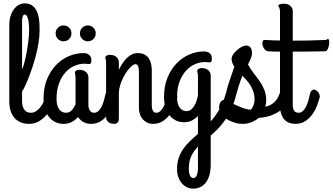

<svg xmlns="http://www.w3.org/2000/svg" viewBox="-20 -707 1973 1139"><path d="M110.8 -295.9Q116.2 -306.2 121.3 -323.5Q126.5 -340.8 131.1 -361.8Q135.7 -382.8 139.6 -405.8Q143.6 -428.7 146.5 -450.7Q149.4 -472.7 151.1 -491.9Q152.8 -511.2 152.8 -524.9Q152.8 -574.7 145.5 -597.9Q138.2 -621.1 126 -621.1Q122.1 -621.1 119.1 -617.2Q116.2 -613.3 114.3 -607.2Q112.3 -601.1 111.6 -594Q110.8 -586.9 110.8 -581.1ZM252.9 -145Q255.9 -159.7 262 -166.3Q268.1 -172.9 275.1 -173.6Q282.2 -174.3 289.6 -170.2Q296.9 -166 302.2 -159.2Q307.6 -152.3 310.3 -143.8Q313 -135.3 311 -127Q304.2 -106.9 291.5 -80.1Q278.8 -53.2 259.3 -29.3Q239.7 -5.4 213.4 11.2Q187 27.8 152.8 27.8Q124 27.8 102.1 18.3Q80.1 8.8 65.2 -8.5Q50.3 -25.9 42.7 -50Q35.2 -74.2 35.2 -104V-559.1Q35.2 -586.9 42.2 -610.6Q49.3 -634.3 61.8 -651.1Q74.2 -668 90.8 -677.5Q107.4 -687 126 -687Q147.9 -687 163.1 -679Q178.2 -670.9 188 -657.7Q197.8 -644.5 203.4 -627.4Q209 -610.4 211.4 -592.5Q213.9 -574.7 214.4 -557.4Q214.8 -540 214.8 -525.9Q214.8 -489.3 208 -449Q201.2 -408.7 190.7 -369.6Q180.2 -330.6 167.7 -294.7Q155.3 -258.8 143.8 -231Q132.3 -203.1 123.3 -185.5Q114.3 -168 110.8 -165V-106.9Q110.8 -76.7 123.5 -57.4Q136.2 -38.1 164.1 -38.1Q181.2 -38.1 196 -48.6Q210.9 -59.1 222.4 -75Q233.9 -90.8 241.7 -109.6Q249.5 -128.4 252.9 -145Z M538.1 -38.1Q553.2 -38.1 564.2 -48.8Q575.2 -59.6 583.3 -75.7Q591.3 -91.8 596.4 -110.6Q601.6 -129.4 605 -146Q608.4 -161.6 615 -168.7Q621.6 -175.8 629.4 -175.8Q635.3 -175.8 641.4 -172.1Q647.5 -168.5 652.6 -162.6Q657.7 -156.7 660.9 -149.4Q664.1 -142.1 664.1 -134.8Q664.1 -133.8 664.1 -132.3Q664.1 -130.9 663.1 -127.9Q656.7 -103 645.8 -75.7Q634.8 -48.3 617.7 -25.4Q600.6 -2.4 576.4 12.7Q552.2 27.8 520 27.8Q493.7 27.8 474.1 16.6Q454.6 5.4 443.4 -13.2Q428.2 3.9 407 15.9Q385.7 27.8 357.4 27.8Q328.1 27.8 305.9 16.1Q283.7 4.4 268.6 -15.9Q253.4 -36.1 245.8 -63.7Q238.3 -91.3 238.3 -123Q238.3 -185.5 258.3 -235.4Q278.3 -285.2 311.5 -320.1Q344.7 -355 387.5 -373.5Q430.2 -392.1 476.1 -392.1Q496.6 -392.1 509.3 -380.9Q522 -369.6 522 -350.1Q522 -337.4 519.3 -332.3Q516.6 -327.1 509.3 -327.1Q502.4 -327.1 495.1 -328.1Q487.8 -329.1 480 -329.1Q451.7 -329.1 422.4 -316.7Q393.1 -304.2 369.4 -278.6Q345.7 -252.9 330.6 -213.6Q315.4 -174.3 315.4 -120.1Q315.4 -80.6 330.6 -59.3Q345.7 -38.1 372.1 -38.1Q392.6 -38.1 406.2 -53.5Q419.9 -68.8 428.2 -89.8V-244.1Q428.2 -251.5 427.5 -256.3Q426.8 -261.2 426 -264.6Q425.3 -268.1 424.8 -270.8Q424.3 -273.4 424.3 -275.9Q424.3 -283.7 431.9 -288.3Q439.5 -293 450.2 -293Q475.1 -293 489.7 -280Q504.4 -267.1 504.4 -249V-84Q504.4 -75.7 506.3 -67.6Q508.3 -59.6 512.2 -53Q516.1 -46.4 522.7 -42.2Q529.3 -38.1 538.1 -38.1ZM310.1 -508.8Q310.1 -528.8 323.7 -542.5Q337.4 -556.2 356.9 -556.2Q376.5 -556.2 390.1 -542.5Q403.8 -528.8 403.8 -508.8Q403.8 -489.3 390.1 -475.6Q376.5 -461.9 356.9 -461.9Q337.4 -461.9 323.7 -475.6Q310.1 -489.3 310.1 -508.8ZM454.1 -508.8Q454.1 -528.8 467.8 -542.5Q481.4 -556.2 501 -556.2Q520.5 -556.2 534.2 -542.5Q547.9 -528.8 547.9 -508.8Q547.9 -489.3 534.2 -475.6Q520.5 -461.9 501 -461.9Q481.4 -461.9 467.8 -475.6Q454.1 -489.3 454.1 -508.8Z M609.4 -333Q609.4 -347.2 607.2 -353.5Q605 -359.9 605 -365.2Q605 -372.6 612.8 -377.2Q620.6 -381.8 631.3 -381.8Q656.2 -381.8 670.7 -368.9Q685.1 -356 685.1 -337.9V-293Q695.3 -314 707.3 -332Q719.2 -350.1 733.2 -363.5Q747.1 -377 762.9 -384.5Q778.8 -392.1 797.4 -392.1Q822.3 -392.1 838.4 -382.8Q854.5 -373.5 863.8 -358.9Q873 -344.2 876.7 -326.2Q880.4 -308.1 880.4 -291V-84Q880.4 -80.6 880.9 -73Q881.3 -65.4 883.8 -57.6Q886.2 -49.8 891.4 -43.9Q896.5 -38.1 906.2 -38.1Q921.4 -38.1 932.4 -48.8Q943.4 -59.6 951.4 -75.7Q959.5 -91.8 964.6 -110.6Q969.7 -129.4 973.1 -146Q976.1 -161.6 982.9 -168.7Q989.7 -175.8 997.1 -175.8Q1002.9 -175.8 1009.3 -172.1Q1015.6 -168.5 1020.8 -162.6Q1025.9 -156.7 1029.1 -149.4Q1032.2 -142.1 1032.2 -134.8Q1032.2 -133.8 1032.2 -132.3Q1032.2 -130.9 1031.2 -127.9Q1024.9 -103 1013.9 -75.7Q1002.9 -48.3 985.6 -25.4Q968.3 -2.4 944.3 12.7Q920.4 27.8 888.2 27.8Q868.2 27.8 852.8 20.3Q837.4 12.7 826.4 0Q815.4 -12.7 809.8 -29.8Q804.2 -46.9 804.2 -65.9V-269Q804.2 -280.8 803.7 -291Q803.2 -301.3 801 -309.1Q798.8 -316.9 794.7 -321.5Q790.5 -326.2 783.2 -326.2Q772.5 -326.2 756.8 -311.5Q741.2 -296.9 726.1 -273.4Q710.9 -250 699.5 -220.5Q688 -190.9 685.1 -161.1V-15.1Q685.1 -7.8 684.8 -0.2Q684.6 7.3 681.9 13.4Q679.2 19.5 673.6 23.7Q668 27.8 657.2 27.8Q649.9 27.8 641.4 26.1Q632.8 24.4 625.7 19.8Q618.7 15.1 614 6.6Q609.4 -2 609.4 -16.1Z M1030.3 296.9Q1030.3 258.8 1040.3 229.5Q1050.3 200.2 1067.4 175.8Q1084.5 151.4 1106.9 130.1Q1129.4 108.9 1154.3 86.9V-18.1Q1139.2 -2.9 1118.9 7.6Q1098.6 18.1 1072.3 18.1Q1043 18.1 1020.8 6.3Q998.5 -5.4 983.4 -25.6Q968.3 -45.9 960.7 -73.5Q953.1 -101.1 953.1 -132.8Q953.1 -195.3 973.1 -245.1Q993.2 -294.9 1026.4 -329.8Q1059.6 -364.7 1102.3 -383.3Q1145 -401.9 1190.9 -401.9Q1211.4 -401.9 1224.1 -390.9Q1236.8 -379.9 1236.8 -359.9Q1236.8 -347.2 1234.1 -342Q1231.4 -336.9 1224.1 -336.9Q1217.3 -336.9 1210 -337.9Q1202.6 -338.9 1194.8 -338.9Q1166.5 -338.9 1137.2 -326.4Q1107.9 -314 1084.2 -288.3Q1060.5 -262.7 1045.4 -223.4Q1030.3 -184.1 1030.3 -129.9Q1030.3 -90.8 1045.4 -69.3Q1060.5 -47.9 1086.9 -47.9Q1102.1 -47.9 1113.3 -56.9Q1124.5 -65.9 1132.8 -79.6Q1141.1 -93.3 1146.2 -109.6Q1151.4 -126 1154.3 -141.1V-253.9Q1154.3 -268.1 1152.1 -274.4Q1149.9 -280.8 1149.9 -286.1Q1149.9 -293.5 1157.7 -298.3Q1165.5 -303.2 1176.3 -303.2Q1201.2 -303.2 1215.6 -290.3Q1230 -277.3 1230 -258.8V13.2Q1257.3 -17.1 1280 -55.7Q1302.7 -94.2 1317.9 -146Q1322.8 -161.6 1328.6 -168.7Q1334.5 -175.8 1342.3 -175.8Q1348.1 -175.8 1354.2 -172.1Q1360.4 -168.5 1365.5 -162.6Q1370.6 -156.7 1373.8 -149.4Q1377 -142.1 1377 -134.8Q1377 -133.8 1377 -130.9Q1377 -127.9 1376 -125Q1363.3 -81.5 1346.4 -48.1Q1329.6 -14.6 1310.5 11.7Q1291.5 38.1 1271 58.8Q1250.5 79.6 1230 97.2V270Q1230 309.6 1220.9 336.7Q1211.9 363.8 1197.3 380.6Q1182.6 397.5 1163.8 404.8Q1145 412.1 1126 412.1Q1105 412.1 1087.4 403.1Q1069.8 394 1057.1 378.4Q1044.4 362.8 1037.4 341.8Q1030.3 320.8 1030.3 296.9ZM1126 349.1Q1138.2 349.1 1144 339.4Q1149.9 329.6 1152.1 316.7Q1154.3 303.7 1154.3 290.5Q1154.3 277.3 1154.3 270V163.1Q1129.9 187.5 1115 218.3Q1100.1 249 1100.1 293.9Q1100.1 317.4 1106.9 333.3Q1113.8 349.1 1126 349.1Z M1378.9 -137.2Q1375 -121.6 1364.3 -117.9Q1353.5 -114.3 1343 -118.7Q1332.5 -123 1325.4 -133.8Q1318.4 -144.5 1321.3 -157.2Q1328.6 -190.4 1342.5 -230.7Q1356.4 -271 1370.1 -311Q1362.8 -322.3 1358.4 -333.7Q1354 -345.2 1354 -357.9Q1354 -370.6 1363.5 -384.5Q1373 -398.4 1386.5 -410.2Q1399.9 -421.9 1414.3 -429.4Q1428.7 -437 1439 -437Q1457 -437 1466.1 -424.8Q1475.1 -412.6 1475.1 -392.1Q1475.1 -380.9 1471.4 -369.9Q1467.8 -358.9 1463.4 -349.4Q1459 -339.8 1455.3 -333Q1451.7 -326.2 1451.2 -324.2Q1468.8 -293 1487.8 -269Q1506.8 -245.1 1522.7 -221.7Q1538.6 -198.2 1548.8 -171.9Q1559.1 -145.5 1559.1 -109.9Q1559.1 -101.1 1557.9 -91.8Q1556.6 -82.5 1554.2 -74.2Q1571.8 -77.6 1585.2 -85Q1598.6 -92.3 1608.6 -101.8Q1618.7 -111.3 1625.2 -122.6Q1631.8 -133.8 1636.2 -146Q1641.6 -160.2 1647 -166.5Q1652.3 -172.9 1659.2 -172.9Q1665.5 -172.9 1672.1 -168.7Q1678.7 -164.6 1683.8 -158.2Q1689 -151.9 1692.1 -145Q1695.3 -138.2 1695.3 -132.8Q1695.3 -125.5 1691.4 -115.2Q1687.5 -105 1680.9 -94.2Q1674.3 -83.5 1666 -73.5Q1657.7 -63.5 1648.9 -56.2Q1625.5 -37.1 1593.8 -24.2Q1562 -11.2 1515.1 -7.8Q1497.1 7.8 1472.4 17.8Q1447.8 27.8 1417 27.8Q1401.4 27.8 1385 23.9Q1368.7 20 1353.8 13.9Q1338.9 7.8 1326.7 0.5Q1314.5 -6.8 1307.1 -14.2Q1288.6 -31.7 1283.2 -49.6Q1277.8 -67.4 1280.5 -81.5Q1283.2 -95.7 1291 -104.7Q1298.8 -113.8 1307.1 -113.8Q1312 -113.8 1322.5 -109.6Q1333 -105.5 1346.7 -98.9Q1360.4 -92.3 1376.5 -85Q1392.6 -77.6 1408.7 -71Q1424.8 -64.5 1440.2 -60.3Q1455.6 -56.2 1468.3 -56.2Q1476.6 -65.9 1483.4 -82Q1490.2 -98.1 1490.2 -117.2Q1490.2 -140.6 1483.9 -160.6Q1477.5 -180.7 1467.3 -197.8Q1457 -214.8 1444.1 -229.7Q1431.2 -244.6 1418 -257.8Q1406.2 -229 1397.5 -200.9Q1388.7 -172.9 1378.9 -137.2Z M1550.8 -470.2Q1562 -469.2 1575.7 -468.8Q1587.4 -467.8 1604 -467.5Q1620.6 -467.3 1641.1 -466.8V-636.2Q1641.1 -647 1639.4 -653.3Q1637.7 -659.7 1636 -663.3Q1634.3 -667 1632.6 -669.2Q1630.9 -671.4 1630.9 -673.8Q1630.9 -676.8 1633.8 -678.7Q1636.7 -680.7 1641.6 -682.1Q1646.5 -683.6 1652.1 -684.3Q1657.7 -685.1 1663.1 -685.1Q1688 -685.1 1702.4 -672.1Q1716.8 -659.2 1716.8 -641.1V-465.8Q1762.7 -465.8 1813.7 -466.8Q1864.7 -467.8 1916 -470.2Q1922.9 -477.5 1927 -475.6Q1931.2 -473.6 1932.4 -466.3Q1933.6 -459 1932.6 -448.2Q1931.6 -437.5 1928.7 -427.5Q1925.8 -417.5 1920.7 -410.2Q1915.5 -402.8 1909.2 -402.8Q1849.1 -401.4 1803 -401.1Q1756.8 -400.9 1716.8 -400.9V-84Q1716.8 -59.6 1726.1 -48.8Q1735.4 -38.1 1751 -38.1Q1766.1 -38.1 1777.1 -48.8Q1788.1 -59.6 1796.1 -75.7Q1804.2 -91.8 1809.3 -110.6Q1814.5 -129.4 1817.9 -146Q1820.8 -161.6 1827.6 -168.7Q1834.5 -175.8 1841.8 -175.8Q1847.7 -175.8 1854 -172.1Q1860.4 -168.5 1865.5 -162.6Q1870.6 -156.7 1873.8 -149.4Q1877 -142.1 1877 -134.8Q1877 -133.8 1877 -132.3Q1877 -130.9 1876 -127.9Q1869.6 -103 1858.6 -75.7Q1847.7 -48.3 1830.3 -25.4Q1813 -2.4 1789.1 12.7Q1765.1 27.8 1732.9 27.8Q1712.9 27.8 1696 21.7Q1679.2 15.6 1667 2.2Q1654.8 -11.2 1647.9 -32.2Q1641.1 -53.2 1641.1 -83V-400.9Q1624.5 -400.9 1611.6 -401.1Q1598.6 -401.4 1589.8 -401.9Q1579.6 -402.3 1571.8 -402.8Q1560.1 -402.8 1551 -413.3Q1542 -423.8 1538.3 -436.5Q1534.7 -449.2 1537.4 -459.7Q1540 -470.2 1550.8 -470.2Z"/></svg>

Font: Grand Hotel
Style: Regular
Weight: 400
Designer: Brian J. Bonislawsky & Jim Lyles for Astigmatic (AOETI)
Foundry: Astigmatic (AOETI)
Version: Version 001.000